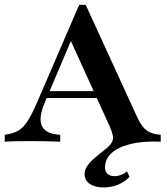

<svg xmlns="http://www.w3.org/2000/svg" viewBox="-28 -597 704 809"><path d="M160.5 -164.5Q134.7 -104 146.8 -70.6Q158.9 -37.1 209.7 -30.6L225.8 -29V0Q191.1 -1.6 158.5 -2Q125.8 -2.4 95.2 -2.4Q66.1 -2.4 40.7 -2Q15.3 -1.6 -8.1 0V-29L5.6 -31.5Q33.1 -36.3 52 -48.4Q71 -60.5 87.9 -86.3Q104.8 -112.1 125 -158.1L305.6 -576.6H333.1L551.6 -100Q569.4 -62.1 590.7 -46.8Q612.1 -31.5 649.2 -29V0Q571.8 -3.2 519.4 10.5Q466.9 24.2 440.7 49.2Q414.5 74.2 414.5 107.3Q413.7 125 424.6 135.1Q435.5 145.2 454.8 145.2Q468.5 145.2 482.3 139.9Q496 134.7 507.3 125L517.7 148.4Q496.8 170.2 468.5 181.5Q440.3 192.7 408.1 192.7Q371.8 192.7 350.4 177.8Q329 162.9 328.2 137.1Q328.2 114.5 346.8 92.7Q365.3 71 406.5 39.5Q432.3 20.2 441.5 5.6Q450.8 -8.9 447.6 -25Q444.4 -41.1 433.9 -65.3L262.9 -441.1L282.3 -451.6ZM150.8 -183.9 163.7 -212.9H412.9L425.8 -183.9Z"/></svg>

Font: Playfair 5pt SemiExpanded Light
Style: Bold
Weight: 700
Version: Version 2.203